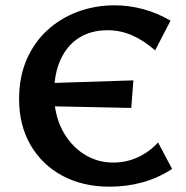

<svg xmlns="http://www.w3.org/2000/svg" viewBox="-20 -691 703 724"><path d="M394 13Q292 13 215 -28.5Q138 -70 95 -144.5Q52 -219 52 -317Q52 -401 80.5 -466.5Q109 -532 159 -577.5Q209 -623 274 -647Q339 -671 413 -671Q466 -671 520 -656.5Q574 -642 623 -613L565 -501Q520 -540 476.5 -558.5Q433 -577 386 -577Q323 -577 278 -548.5Q233 -520 208.5 -466.5Q184 -413 184 -339Q184 -260 214.5 -201.5Q245 -143 295.5 -110.5Q346 -78 406 -78Q458 -78 502 -99Q546 -120 576 -154L629 -54Q577 -20 517.5 -3.5Q458 13 394 13ZM475 -284 138 -291 145 -377 483 -388Z"/></svg>

Font: Ysabeau Office
Style: Bold
Weight: 700
Designer: Christian Thalmann (Catharsis Fonts)
Version: Version 2.001;gftools[0.9.30]; featfreeze: tnum,lnum,ss02